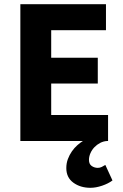

<svg xmlns="http://www.w3.org/2000/svg" viewBox="-20 -672 588 915"><path d="M411 223Q363 223 329.5 198.5Q296 174 296 129Q296 106 303.5 86Q311 66 322.5 49.5Q334 33 348 20.5Q362 8 375 0H77V-652H485V-528H224V-397H446V-274H224V-124H495V0H490Q473 1 457.5 9Q442 17 430 29.5Q418 42 411 58Q404 74 404 90Q404 110 417 119Q430 128 446 128Q456 128 465 123.5Q474 119 482 114L516 188Q496 203 466.5 213Q437 223 411 223Z"/></svg>

Font: Giro Regular
Style: Bold
Weight: 700
Designer: Paul D. Hunt
Foundry: Adobe Systems Incorporated
Version: Version 1.000;PS 1.0;hotconv 1.0.88;makeotf.lib2.5.647800